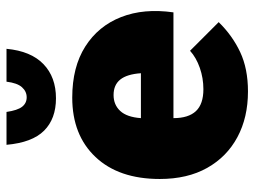

<svg xmlns="http://www.w3.org/2000/svg" viewBox="-116 -646 782 590"><g transform="rotate(-90 275.0 -351.0)"><path d="M289 20Q209 20 148.5 -12.5Q88 -45 54 -105.5Q20 -166 20 -251Q20 -377 87.5 -448.5Q155 -520 270 -520Q364 -520 427 -480Q490 -440 517.5 -370Q545 -300 532 -209H207Q207 -163 228.5 -140Q250 -117 296 -117Q330 -117 361.5 -128Q393 -139 414 -158L502 -70Q461 -28 410 -4Q359 20 289 20ZM207 -309H345Q342 -352 325.5 -372.5Q309 -393 278 -393Q248 -393 229 -372.5Q210 -352 207 -309ZM226 -722Q231 -688 242 -674Q253 -660 271 -660Q289 -660 302 -674.5Q315 -689 319 -722H420Q413 -647 373 -608.5Q333 -570 268 -570Q205 -570 168.5 -606.5Q132 -643 125 -722Z"/></g></svg>

Font: Moderustic ExtraBold
Style: Regular
Weight: 800
Designer: Tural Alisoy
Foundry: TAFT Foundry
Version: Version 2.120